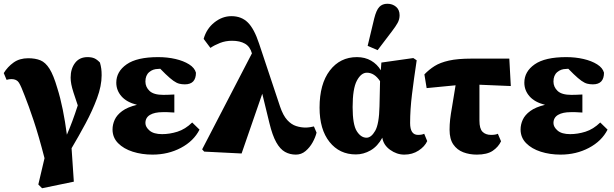

<svg xmlns="http://www.w3.org/2000/svg" viewBox="-20 -807 3268 1022"><path d="M184 175 217 35Q186 -85 159 -165.5Q132 -246 112 -296Q93 -347 81 -366.5Q69 -386 41 -386Q34 -386 28 -385Q22 -384 15 -382L0 -418Q20 -451 52 -474Q84 -497 130 -497Q168 -497 195 -486Q222 -475 243.5 -441Q265 -407 285 -338Q301 -288 314 -224Q327 -160 336 -90Q365 -156 394 -246Q380 -287 371.5 -313.5Q363 -340 359.5 -358.5Q356 -377 356 -394Q356 -441 379.5 -472Q403 -503 446 -503Q468 -503 482.5 -496.5Q497 -490 512 -474Q517 -456 519 -441.5Q521 -427 521 -406Q521 -350 496.5 -284Q472 -218 435.5 -150Q399 -82 361 -18L373 160L204 195Z M792 16Q735 16 686.5 0.5Q638 -15 608.5 -45Q579 -75 579 -118Q579 -144 590.5 -169.5Q602 -195 630.5 -216Q659 -237 709 -249Q654 -263 626.5 -294.5Q599 -326 599 -367Q599 -426 654 -464.5Q709 -503 822 -503Q871 -503 914 -493Q957 -483 986.5 -464.5Q1016 -446 1023 -420Q1023 -358 964 -358Q948 -358 934 -361.5Q920 -365 903 -377Q886 -389 861 -413L833 -441Q828 -440 821 -440Q794 -440 774 -423Q754 -406 754 -373Q754 -344 776 -323Q798 -302 849 -302Q864 -302 874.5 -302.5Q885 -303 908 -304V-208Q883 -210 870 -210Q857 -210 846 -210Q803 -210 778.5 -195.5Q754 -181 754 -152Q754 -131 776 -112Q798 -93 843 -93Q883 -93 924.5 -106Q966 -119 1003 -155L1042 -117Q1011 -56 943 -20Q875 16 792 16Z M1555 16Q1523 16 1497 1.5Q1471 -13 1450.5 -49.5Q1430 -86 1414 -152L1376 -308L1266 10L1067 0L1056 -12L1321 -523Q1311 -559 1284 -574.5Q1257 -590 1215 -590Q1181 -590 1151.5 -578.5Q1122 -567 1100 -552L1064 -600Q1079 -654 1121 -687.5Q1163 -721 1212 -721Q1265 -721 1299 -687.5Q1333 -654 1359 -575L1471 -239Q1487 -192 1509 -168Q1531 -144 1556.5 -136Q1582 -128 1606 -128Q1617 -128 1630.5 -130Q1644 -132 1651 -134L1665 -101Q1659 -76 1644 -49Q1629 -22 1606.5 -3Q1584 16 1555 16Z M1857 -237Q1857 -144 1879 -109Q1901 -74 1931 -74Q1956 -74 1977 -110.5Q1998 -147 2000 -241L2003 -375Q1973 -420 1933 -420Q1902 -420 1879.5 -377.5Q1857 -335 1857 -237ZM1874 15Q1787 15 1734 -51.5Q1681 -118 1681 -234Q1681 -360 1735.5 -431.5Q1790 -503 1880 -503Q1923 -503 1955.5 -484Q1988 -465 2007 -433L2010 -474L2180 -498L2198 -486Q2183 -386 2173 -305Q2163 -224 2163 -152Q2163 -89 2205 -89Q2226 -89 2238 -95L2254 -56Q2241 -27 2208 -5.5Q2175 16 2132 16Q2092 16 2056.5 -9.5Q2021 -35 2015 -74Q1990 -28 1952.5 -6.5Q1915 15 1874 15ZM1937 -563 1972 -709Q1983 -753 1999 -770Q2015 -787 2042 -787Q2069 -787 2088 -771Q2107 -755 2107 -726Q2107 -704 2096.5 -685Q2086 -666 2066 -640L1990 -540Z M2251 -338 2239 -411Q2264 -437 2293.5 -455.5Q2323 -474 2369.5 -484.5Q2416 -495 2490 -495H2691L2699 -349L2532 -356V-165Q2532 -122 2548.5 -105.5Q2565 -89 2594 -89Q2618 -89 2630 -95L2647 -55Q2633 -25 2603 -4.5Q2573 16 2518 16Q2479 16 2446 3.5Q2413 -9 2393 -38Q2373 -67 2373 -116Q2373 -144 2376 -171Q2379 -198 2386.5 -240Q2394 -282 2405 -353Z M2964 16Q2907 16 2858.5 0.5Q2810 -15 2780.5 -45Q2751 -75 2751 -118Q2751 -144 2762.5 -169.5Q2774 -195 2802.5 -216Q2831 -237 2881 -249Q2826 -263 2798.5 -294.5Q2771 -326 2771 -367Q2771 -426 2826 -464.5Q2881 -503 2994 -503Q3043 -503 3086 -493Q3129 -483 3158.5 -464.5Q3188 -446 3195 -420Q3195 -358 3136 -358Q3120 -358 3106 -361.5Q3092 -365 3075 -377Q3058 -389 3033 -413L3005 -441Q3000 -440 2993 -440Q2966 -440 2946 -423Q2926 -406 2926 -373Q2926 -344 2948 -323Q2970 -302 3021 -302Q3036 -302 3046.5 -302.5Q3057 -303 3080 -304V-208Q3055 -210 3042 -210Q3029 -210 3018 -210Q2975 -210 2950.5 -195.5Q2926 -181 2926 -152Q2926 -131 2948 -112Q2970 -93 3015 -93Q3055 -93 3096.5 -106Q3138 -119 3175 -155L3214 -117Q3183 -56 3115 -20Q3047 16 2964 16Z"/></svg>

Font: Source Serif 4 Black
Style: Regular
Weight: 900
Designer: Frank Grießhammer
Foundry: Adobe
Version: Version 4.005;hotconv 1.1.0;makeotfexe 2.6.0